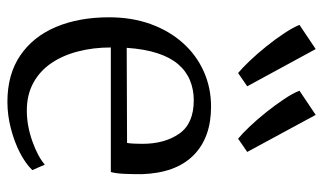

<svg xmlns="http://www.w3.org/2000/svg" viewBox="-205 -697 914 544"><g transform="rotate(90 252.0 -425.0)"><path d="M268.5 11Q190.5 11 137 -25.5Q83.5 -62 56.2 -127Q29 -192 29 -277Q29 -341.5 48.2 -394.8Q67.5 -448 101.8 -486.2Q136 -524.5 182.2 -545.2Q228.5 -566 282 -566Q370.5 -566 420.5 -515.8Q470.5 -465.5 473.5 -369Q473.5 -340.5 472.5 -319.2Q471.5 -298 467.5 -282H114.5Q114.5 -232 125.8 -188.8Q137 -145.5 159.2 -113Q181.5 -80.5 215.2 -62.2Q249 -44 293 -44Q336 -44 379.8 -59.5Q423.5 -75 446.5 -95L462 -59.5Q443 -40 412.2 -24.2Q381.5 -8.5 344 1.2Q306.5 11 268.5 11ZM115.5 -327 385 -328Q386.5 -336 387 -349.2Q387.5 -362.5 387.5 -371.5Q387.5 -434.5 358.8 -475.8Q330 -517 264 -517Q233.5 -517 207.5 -506.2Q181.5 -495.5 162 -472.8Q142.5 -450 130.8 -414Q119 -378 115.5 -327ZM186.5 -643Q172.5 -654.5 152.5 -675.5Q132.5 -696.5 111.8 -722.2Q91 -748 74.5 -773Q58 -798 50.5 -816.5L119 -862.5L224.5 -668.5L187.5 -643ZM372.5 -643Q358.5 -654.5 338.5 -675.5Q318.5 -696.5 298 -722.2Q277.5 -748 260.8 -773Q244 -798 237 -816.5L305.5 -862.5L410.5 -668.5L373.5 -643Z"/></g></svg>

Font: Merriweather 28pt Light
Style: Regular
Weight: 300
Version: Version 2.100